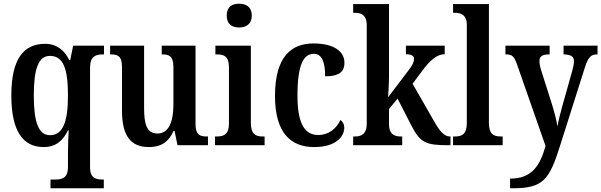

<svg xmlns="http://www.w3.org/2000/svg" viewBox="-20 -782 3238 1034"><path d="M252 232H539V185H535C496 185 465 177 465 120V-418C465 -480 497 -489 534 -489H540V-536H374L358 -458H353C328 -511 285 -546 223 -546C104 -546 41 -460 41 -268C41 -75 104 10 215 10C282 10 320 -26 346 -80H350C348 -52 346 4 346 43V118C346 177 314 185 276 185H252ZM249 -54C187 -54 162 -126 162 -267C162 -412 187 -481 249 -481C323 -481 346 -408 346 -267C346 -126 319 -54 249 -54Z M782 10C842 10 885 -12 915 -77H920L936 0H1100V-47H1094C1059 -47 1033 -54 1033 -113V-536H851V-489H855C889 -489 914 -481 914 -420V-221C914 -126 889 -63 828 -63C771 -63 756 -111 756 -202V-536H573V-489H577C617 -489 637 -478 637 -420V-187C637 -51 683 10 782 10Z M1268 -634C1305 -634 1336 -652 1336 -698C1336 -745 1305 -762 1268 -762C1229 -762 1201 -745 1201 -698C1201 -652 1229 -634 1268 -634ZM1138 0H1405V-47H1395C1357 -47 1331 -59 1331 -120V-536H1140V-489H1151C1187 -489 1213 -477 1213 -420V-117C1213 -59 1186 -47 1148 -47H1138Z M1672 10C1791 10 1834 -48 1834 -94C1834 -113 1826 -127 1813 -136C1793 -91 1752 -55 1693 -55C1615 -55 1582 -128 1582 -266C1582 -441 1617 -492 1671 -492C1718 -492 1731 -437 1731 -371C1812 -371 1835 -400 1835 -444C1835 -506 1777 -548 1668 -548C1552 -548 1461 -481 1461 -265C1461 -65 1547 10 1672 10Z M1882 0H2146V-47H2138C2110 -47 2075 -55 2075 -113V-195L2121 -251L2197 -103C2244 -13 2274 0 2394 0H2406V-47H2403C2371 -47 2347 -77 2316 -132L2202 -331L2254 -401C2298 -460 2335 -490 2375 -490V-536H2166V-490C2194 -490 2210 -482 2210 -465C2210 -453 2205 -434 2177 -399L2070 -258C2071 -266 2075 -341 2075 -376V-760H1882V-713H1892C1919 -713 1955 -705 1955 -648V-116C1955 -55 1920 -47 1892 -47H1882Z M2420 0H2687V-47H2677C2639 -47 2613 -59 2613 -120V-760H2420V-713H2430C2458 -713 2494 -705 2494 -648V-120C2494 -59 2468 -47 2430 -47H2420Z M2727 180V232H2740C2907 232 2939 186 2998 -3L3129 -416C3147 -475 3163 -489 3196 -489H3198V-536H3015V-489H3019C3054 -487 3071 -479 3071 -452C3071 -436 3066 -415 3061 -398L3007 -206C2997 -169 2988 -135 2982 -101C2978 -131 2965 -182 2948 -235L2896 -398C2889 -420 2885 -438 2885 -453C2885 -476 2898 -489 2936 -489H2940V-536H2702V-489H2706C2736 -489 2748 -480 2763 -439L2918 4C2888 111 2844 180 2727 180Z"/></svg>

Font: Noto Serif Myanmar Condensed SemiBold
Style: Regular
Weight: 600
Width: 3
Designer: Ben Mitchell and the Monotype Design Team
Foundry: Monotype Imaging Inc.
Version: Version 2.106